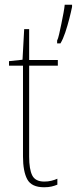

<svg xmlns="http://www.w3.org/2000/svg" viewBox="-20 -780 324 810"><path d="M167 -14Q183 -14 197 -17.5Q211 -21 222 -26V-1Q210 4 197 7Q184 10 166 10Q113 10 95 -23.5Q77 -57 77 -120V-503H18V-522L75 -528L82 -657H103V-527H224V-503H103V-119Q103 -66 116 -40Q129 -14 167 -14ZM284 -751Q280 -731 272.5 -701.5Q265 -672 255.5 -643.5Q246 -615 235 -597H221V-609Q225 -616 229.5 -636Q234 -656 239 -680Q244 -704 248 -726Q252 -748 253 -760H284Z"/></svg>

Font: Noto Sans Tamil Condensed Thin
Style: Regular
Weight: 100
Width: 3
Designer: Jelle Bosma - Monotype Design Team
Foundry: Monotype Imaging Inc.
Version: Version 2.004; ttfautohint (v1.8.4.7-5d5b)